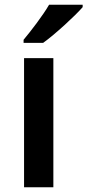

<svg xmlns="http://www.w3.org/2000/svg" viewBox="-20 -786 367 806"><path d="M327 -756V-766H186C160 -721 110 -656 79 -619V-606H161C210 -641 295 -719 327 -756ZM204 0V-542H81V0Z"/></svg>

Font: Noto Sans New Tai Lue Semibold
Style: Regular
Weight: 600
Designer: Monotype Design Team
Foundry: Monotype Imaging Inc.
Version: Version 2.004